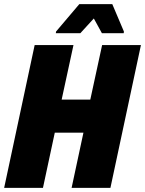

<svg xmlns="http://www.w3.org/2000/svg" viewBox="-21 -905 699 925"><path d="M-1 0 146 -688H333L276 -425H414L471 -688H658L511 0H324L381 -266H243L186 0ZM248 -745 249 -753 361 -885H520L576 -753L575 -745H470L431 -816L366 -745Z"/></svg>

Font: Saira Semi Condensed ExtraBold
Style: Italic
Weight: 800
Width: 4
Italic angle: -12°
Designer: Hector Gatti with collaboration of the Omnibus-Type team
Foundry: Omnibus-Type
Version: Version 1.001; ttfautohint (v1.8)